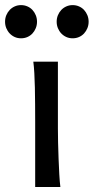

<svg xmlns="http://www.w3.org/2000/svg" viewBox="-47 -743 372 763"><path d="M183.1 -231.9Q183.1 -208.5 183.8 -176.5Q184.6 -144.5 185.8 -111.8Q187 -79.1 188.7 -49.3Q190.4 -19.5 192.9 0H92.8V-258.8Q92.8 -294.4 92.5 -329.1Q92.3 -363.8 91.6 -394.8Q90.8 -425.8 89.4 -452.4Q87.9 -479 85.4 -498H183.1ZM-26.9 -656.7Q-26.9 -670.4 -22 -682.4Q-17.1 -694.3 -8.5 -703.4Q0 -712.4 11.5 -717.5Q22.9 -722.7 36.6 -722.7Q50.3 -722.7 62 -717.5Q73.7 -712.4 82 -703.4Q90.3 -694.3 95.2 -682.4Q100.1 -670.4 100.1 -656.7Q100.1 -643.1 95.2 -631.1Q90.3 -619.1 82 -610.1Q73.7 -601.1 62 -595.9Q50.3 -590.8 36.6 -590.8Q22.9 -590.8 11.5 -595.9Q0 -601.1 -8.5 -610.1Q-17.1 -619.1 -22 -631.1Q-26.9 -643.1 -26.9 -656.7ZM178.2 -656.7Q178.2 -670.4 183.1 -682.4Q188 -694.3 196.5 -703.4Q205.1 -712.4 216.6 -717.5Q228 -722.7 241.7 -722.7Q255.4 -722.7 267.1 -717.5Q278.8 -712.4 287.1 -703.4Q295.4 -694.3 300.3 -682.4Q305.2 -670.4 305.2 -656.7Q305.2 -643.1 300.3 -631.1Q295.4 -619.1 287.1 -610.1Q278.8 -601.1 267.1 -595.9Q255.4 -590.8 241.7 -590.8Q228 -590.8 216.6 -595.9Q205.1 -601.1 196.5 -610.1Q188 -619.1 183.1 -631.1Q178.2 -643.1 178.2 -656.7Z"/></svg>

Font: Andika CyrE
Style: Regular
Weight: 400
Designer: Victor Gaultney, Annie Olsen, Julie Remington, Don Collingsworth, Eric Hays, Becca Hirsbrunner
Foundry: SIL International
Version: Version 5.000